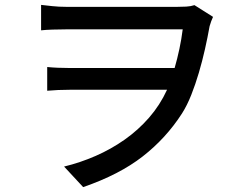

<svg xmlns="http://www.w3.org/2000/svg" viewBox="-20 -717 996 785"><path d="M851 -648Q843 -631 837 -610Q829 -565 818 -516Q807 -467 793 -419.5Q779 -372 762 -329Q745 -286 724 -253Q659 -152 563.5 -77.5Q468 -3 320 48L242 -36Q308 -52 371 -79.5Q434 -107 489.5 -146Q545 -185 589.5 -236Q634 -287 663 -350H265Q239 -350 218 -349Q197 -348 173 -346V-443Q193 -441 216 -440Q239 -439 262 -439H694Q705 -477 713.5 -517Q722 -557 727 -597H251Q222 -597 194 -596Q166 -595 148 -593V-697Q165 -695 193 -692Q221 -689 251 -689H705Q723 -689 741.5 -690Q760 -691 775 -696Z"/></svg>

Font: Kinto Sans Med
Style: Regular
Weight: 500
Designer: Authors: Ryoko NISHIZUKA  (kana & ideographs); Paul D. Hunt (Latin, Greek & Cyrillic); Wenlong ZHANG  (bopomofo); Sandol
Foundry: Adobe Systems Incorporated, ookami Inc.
Version: Version 0.001